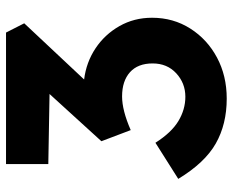

<svg xmlns="http://www.w3.org/2000/svg" viewBox="-86 -658 755 622"><g transform="rotate(-90 291.0 -347.5)"><path d="M282 10Q199 10 136.5 -25.5Q74 -61 22 -147L139 -221Q172 -169 209.5 -146.5Q247 -124 288 -124Q332 -124 364 -153.5Q396 -183 396 -230Q396 -278 367.5 -303.5Q339 -329 289 -329Q244 -329 180 -301L144 -396L297 -564L70 -568V-705H496L526 -646L344 -452Q400 -445 445 -415Q490 -385 517 -337.5Q544 -290 544 -232Q544 -163 509 -108Q474 -53 415 -21.5Q356 10 282 10Z"/></g></svg>

Font: Readex Pro bold
Style: Bold
Weight: 700
Designer: Bonnie Shaver-Troup, Thomas Jockin
Foundry: Lexend
Version: Version 1.200; ttfautohint (v1.8.3)